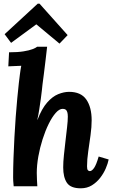

<svg xmlns="http://www.w3.org/2000/svg" viewBox="-20 -1008 614 1039"><path d="M417 11Q362 11 342 -19Q322 -49 322 -102Q322 -132 326 -169.5Q330 -207 334.5 -246Q339 -285 343 -319.5Q347 -354 347 -377Q347 -392 344 -401.5Q341 -411 335 -415Q329 -419 319 -419Q301 -419 281.5 -397Q262 -375 243.5 -337.5Q225 -300 210.5 -254.5Q196 -209 187.5 -161.5Q179 -114 179 -72Q179 -59 180 -35.5Q181 -12 182 0H54Q52 -21 51.5 -29.5Q51 -38 51 -48Q51 -97 53 -152.5Q55 -208 58 -264.5Q61 -321 65 -375Q69 -429 73.5 -476Q78 -523 82 -559Q84 -576 87.5 -604Q91 -632 95 -652L25 -649L29 -725Q76 -725 107 -730Q138 -735 156 -742Q174 -749 181 -755H235Q232 -726 227 -686Q222 -646 217.5 -608.5Q213 -571 210 -551Q209 -543 207 -522.5Q205 -502 201 -474Q197 -446 192.5 -416.5Q188 -387 182 -360H183Q206 -420 235 -453Q264 -486 295 -498.5Q326 -511 354 -511Q418 -511 447 -469.5Q476 -428 476 -357Q476 -321 470 -277Q464 -233 457.5 -189Q451 -145 451 -108Q451 -92 455.5 -87Q460 -82 466 -82Q477 -82 489 -99Q501 -116 514 -161L568 -145Q564 -124 552.5 -97Q541 -70 522 -45.5Q503 -21 477 -5Q451 11 417 11ZM302 -772 177 -876H176L40 -776L5 -823L184 -988H194L346 -818Z"/></svg>

Font: Lora
Style: Italic
Weight: 400
Italic angle: -3°
Designer: Olga Karpushina, Alexei Vanyashin (Cyrillic)
Foundry: Cyreal
Version: Version 3.008